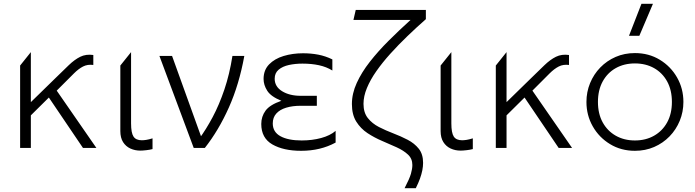

<svg xmlns="http://www.w3.org/2000/svg" viewBox="-20 -772 3626 1002"><path d="M85 0V-430L141 -500V-239L268 -363Q308 -402 338.5 -431.5Q369 -461 399 -475.8Q429 -490.5 467 -485V-433Q437 -437 413.5 -425Q390 -413 365.8 -388.8Q341.5 -364.5 309 -332L276 -299L483 0H413L235 -263L141 -170V0Z M712 14Q684 14 660.2 3Q636.5 -8 622.2 -30.5Q608 -53 608 -88V-430L664 -500V-128Q664 -78.5 676.8 -59.2Q689.5 -40 720 -40Q730 -40 743.2 -42Q756.5 -44 776 -50V6Q763.5 9.5 743.8 11.8Q724 14 712 14Z M991 0 812 -480H878L1034 -47H1019Q1055.5 -96.5 1089.8 -160.8Q1124 -225 1151 -304.8Q1178 -384.5 1193 -480H1255Q1228 -331 1174.5 -211.2Q1121 -91.5 1049 0Z M1551.5 15Q1459.5 15 1401.5 -18.2Q1343.5 -51.5 1343.5 -125Q1343.5 -164 1365.8 -194.5Q1388 -225 1448.5 -246Q1394 -268 1374.8 -298.2Q1355.5 -328.5 1355.5 -360Q1355.5 -406 1384.2 -435.8Q1413 -465.5 1460 -479.8Q1507 -494 1561.5 -494Q1603 -494 1640.8 -486.8Q1678.5 -479.5 1714.5 -462V-404Q1684 -423 1645 -431.5Q1606 -440 1558.5 -440Q1520.5 -440 1487.5 -432.8Q1454.5 -425.5 1434 -408.2Q1413.5 -391 1413.5 -361Q1413.5 -320 1452.2 -296Q1491 -272 1549.5 -272H1633.5V-220H1549.5Q1506.5 -220 1473.5 -210Q1440.5 -200 1422 -179.5Q1403.5 -159 1403.5 -128Q1403.5 -83 1443.8 -61Q1484 -39 1554.5 -39Q1609.5 -39 1656.2 -51.8Q1703 -64.5 1731.5 -89V-28Q1692 -6.5 1647.2 4.2Q1602.5 15 1551.5 15Z M2150 210H2091.5Q2117 161 2124.5 135Q2132 109 2132 89Q2132 56 2109.2 34.8Q2086.5 13.5 2050.5 -3Q2014.5 -19.5 1974.2 -36.5Q1934 -53.5 1898 -77.2Q1862 -101 1839.2 -137.5Q1816.5 -174 1816.5 -229Q1816.5 -284 1841.8 -339.2Q1867 -394.5 1910.5 -450Q1954 -505.5 2008.8 -560Q2063.5 -614.5 2122.5 -668H1824.5L1836.5 -720H2202.5V-672Q2153 -628.5 2105.8 -583Q2058.5 -537.5 2017 -491.5Q1975.5 -445.5 1944 -400.5Q1912.5 -355.5 1894.8 -312.5Q1877 -269.5 1877 -230Q1877 -184.5 1899.5 -156Q1922 -127.5 1957.5 -109.2Q1993 -91 2032.5 -76Q2072 -61 2107.5 -42.5Q2143 -24 2165.5 4.2Q2188 32.5 2188 78Q2188 96.5 2184 116.8Q2180 137 2171.8 160Q2163.5 183 2150 210Z M2383.5 14Q2355.5 14 2331.8 3Q2308 -8 2293.8 -30.5Q2279.5 -53 2279.5 -88V-430L2335.5 -500V-128Q2335.5 -78.5 2348.2 -59.2Q2361 -40 2391.5 -40Q2401.5 -40 2414.8 -42Q2428 -44 2447.5 -50V6Q2435 9.5 2415.2 11.8Q2395.5 14 2383.5 14Z M2567.5 0V-430L2623.5 -500V-239L2750.5 -363Q2790.5 -402 2821 -431.5Q2851.5 -461 2881.5 -475.8Q2911.5 -490.5 2949.5 -485V-433Q2919.5 -437 2896 -425Q2872.5 -413 2848.2 -388.8Q2824 -364.5 2791.5 -332L2758.5 -299L2965.5 0H2895.5L2717.5 -263L2623.5 -170V0Z M3293.5 15Q3221 15 3163.8 -19.8Q3106.5 -54.5 3073.5 -112.5Q3040.5 -170.5 3040.5 -240Q3040.5 -292 3059.5 -338.2Q3078.5 -384.5 3112.8 -419.8Q3147 -455 3193 -475Q3239 -495 3293.5 -495Q3366 -495 3423.2 -460.2Q3480.5 -425.5 3513.5 -367.5Q3546.5 -309.5 3546.5 -240Q3546.5 -188 3527.5 -141.8Q3508.5 -95.5 3474.2 -60.2Q3440 -25 3394 -5Q3348 15 3293.5 15ZM3293.5 -39Q3350 -39 3393.5 -63.8Q3437 -88.5 3461.8 -133.5Q3486.5 -178.5 3486.5 -240Q3486.5 -301.5 3461.8 -346.8Q3437 -392 3393.5 -416.5Q3350 -441 3293.5 -441Q3237 -441 3193.5 -416.5Q3150 -392 3125.2 -346.8Q3100.5 -301.5 3100.5 -240Q3100.5 -178.5 3125.2 -133.5Q3150 -88.5 3193.5 -63.8Q3237 -39 3293.5 -39ZM3262.5 -585 3327.5 -752H3387.5L3316.5 -585Z"/></svg>

Font: Geologica-Sharp
Style: Regular
Weight: 100
Designer: Sindre Bremnes, Frode Helland
Foundry: Monokrom Skriftforlag AS
Version: Version 1.010;gftools[0.9.28]